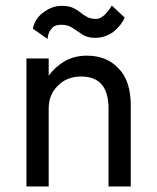

<svg xmlns="http://www.w3.org/2000/svg" viewBox="-20 -670 565 690"><path d="M370 -280Q370 -395 272 -395Q220 -395 188 -362Q155 -330 155 -280V0H75V-460H155V-398Q178 -430 214 -451Q249 -470 292 -470Q364 -470 406 -424Q450 -380 450 -290V0H370ZM98 -567Q106 -605 137 -626Q167 -649 202 -649Q227 -649 242 -642Q260 -633 268 -626Q278 -617 293 -609Q306 -602 326 -602Q352 -602 382 -650L428 -607Q417 -580 388 -556Q358 -534 322 -534Q294 -534 276 -546Q276 -546 240 -570Q224 -581 201 -581Q179 -581 170 -572Q160 -563 155 -550Q151 -539 151 -530Z"/></svg>

Font: jost-mod-400
Style: Regular
Weight: 400
Version: Version 3.200; ttfautohint (v0.97) -l 8 -r 50 -G 200 -x 14 -